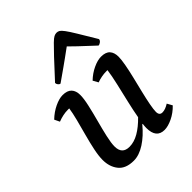

<svg xmlns="http://www.w3.org/2000/svg" viewBox="-201 -813 940 940"><g transform="rotate(-45 269.0 -343.5)"><path d="M176 12Q121 12 95.5 -19.5Q70 -51 70 -99Q70 -126 78 -164.5Q86 -203 97.5 -245Q109 -287 119 -326Q129 -365 133 -393Q129 -393 123 -393Q107 -393 90 -389.5Q73 -386 55 -379L42 -406Q69 -432 100.5 -447Q132 -462 156 -462Q188 -462 203 -446Q218 -430 218 -401Q218 -376 209 -336Q200 -296 188 -251.5Q176 -207 167 -167.5Q158 -128 158 -104Q158 -51 209 -51Q241 -51 274 -70Q307 -89 341 -124Q348 -164 359.5 -213Q371 -262 382 -309.5Q393 -357 398 -393Q394 -393 388 -393Q374 -393 357.5 -390Q341 -387 325 -381L310 -408Q336 -433 367 -447.5Q398 -462 422 -462Q454 -462 468.5 -446Q483 -430 483 -401Q483 -382 477 -349Q471 -316 461.5 -277Q452 -238 442.5 -199Q433 -160 427 -128.5Q421 -97 421 -81Q421 -56 442 -56Q462 -56 487 -72L502 -45Q476 -18 444.5 -3Q413 12 389 12Q332 12 332 -58Q332 -69 334 -85H331Q294 -40 253.5 -14Q213 12 176 12ZM351 -699Q360 -699 367.5 -694.5Q375 -690 387 -674Q399 -658 419.5 -624Q440 -590 476 -530Q476 -522 468 -515.5Q460 -509 452 -509Q406 -551 376.5 -579.5Q347 -608 339 -616Q327 -607 317 -600Q307 -593 293 -582.5Q279 -572 254.5 -555Q230 -538 189 -509Q183 -509 177.5 -515.5Q172 -522 172 -530Q227 -590 259 -624Q291 -658 307.5 -674Q324 -690 333 -694.5Q342 -699 351 -699Z"/></g></svg>

Font: Petrona Medium
Style: Italic
Weight: 500
Italic angle: -9°
Designer: Ringo R. Seeber
Foundry: Ringo R. Seeber
Version: Version 2.001; ttfautohint (v1.8.3)